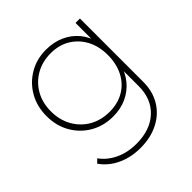

<svg xmlns="http://www.w3.org/2000/svg" viewBox="-181 -608 951 951"><g transform="rotate(-45 294.5 -132.0)"><path d="M269 206Q203 206 149 181Q95 156 62 109L81 90Q108 129 157 153Q206 177 270 177Q366 177 422.5 124.5Q479 72 479 -17V-134L488 -242L479 -347V-460H510V-17Q510 50 480 100Q450 150 395.5 178Q341 206 269 206ZM284 0Q217 0 164.5 -30.5Q112 -61 81.5 -114Q51 -167 51 -235Q51 -302 81 -355Q111 -408 163.5 -439Q216 -470 282 -470Q335 -470 378.5 -450.5Q422 -431 451.5 -395Q481 -359 492 -309V-160Q480 -111 450.5 -75Q421 -39 378.5 -19.5Q336 0 284 0ZM288 -29Q345 -29 388.5 -54.5Q432 -80 456 -126.5Q480 -173 480 -235Q480 -296 455.5 -342Q431 -388 387.5 -414.5Q344 -441 286 -441Q227 -441 181 -414.5Q135 -388 109 -342Q83 -296 83 -236Q83 -176 109.5 -129Q136 -82 182 -55.5Q228 -29 288 -29Z"/></g></svg>

Font: Outfit Thin Thin
Style: Regular
Weight: 250
Version: Version 1.100;gftools[0.9.27]